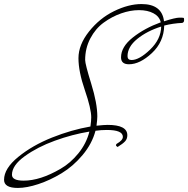

<svg xmlns="http://www.w3.org/2000/svg" viewBox="-170 -787 928 947"><path d="M466 -470Q427 -470 427 -504Q427 -556 485 -602Q543 -648 623 -677Q616 -706 587 -721.5Q558 -737 515.5 -737Q473 -737 427.5 -721Q382 -705 341.5 -675.5Q301 -646 275.5 -597.5Q250 -549 250 -491Q250 -471 280 -374Q310 -277 310 -213Q310 -197 306 -167Q344 -171 361 -171Q458 -171 458 -120Q458 -102 447 -90Q436 -78 410 -62Q402 -67 402 -71Q402 -75 406 -78Q436 -95 436 -112Q436 -146 357 -146Q328 -146 301 -142Q284 -78 237.5 -22.5Q191 33 134 67.5Q77 102 19.5 121Q-38 140 -82 140Q-150 140 -150 100Q-150 44 -80 -13Q-10 -70 86.5 -108.5Q183 -147 276 -163Q280 -191 280 -208Q280 -251 248.5 -342.5Q217 -434 217 -500Q217 -566 269 -631.5Q321 -697 392.5 -732Q464 -767 528 -767Q629 -767 639 -682Q695 -700 715 -700Q735 -700 736.5 -698.5Q738 -697 738 -687Q738 -677 729 -674Q684 -672 640 -661Q638 -580 579 -525Q520 -470 466 -470ZM-111 75Q-111 104 -53 104Q28 104 128 46Q177 18 216.5 -30.5Q256 -79 271 -138Q186 -124 100.5 -93Q15 -62 -48 -16.5Q-111 29 -111 75ZM459 -510Q459 -491 479 -491Q517 -491 570.5 -542.5Q624 -594 625 -656Q555 -634 507 -595Q459 -556 459 -510Z"/></svg>

Font: Mr De Haviland
Style: Regular
Weight: 400
Designer: Alejandro Paul
Foundry: Alejandro Paul
Version: Version 1.000